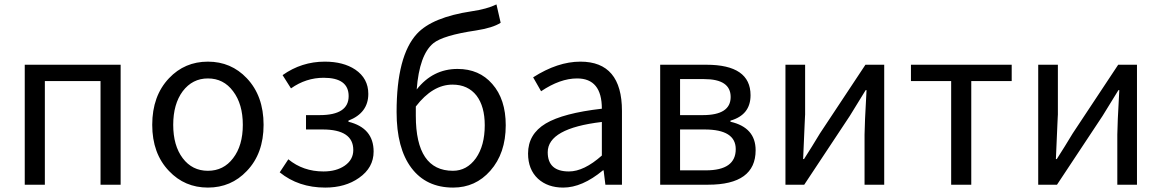

<svg xmlns="http://www.w3.org/2000/svg" viewBox="-20 -836 5258 869"><path d="M92 -543H526V0H435V-469H183V0H92Z M745 -62Q669 -141 669 -271Q669 -402 745 -482Q816 -557 921 -557Q1026 -557 1097 -482Q1173 -402 1173 -271Q1173 -141 1097 -62Q1026 13 921 13Q816 13 745 -62ZM1035 -120Q1079 -177 1079 -271Q1079 -365 1035 -423Q992 -481 921 -481Q851 -481 807 -423Q764 -365 764 -271Q764 -177 807 -120Q850 -63 921 -63Q992 -63 1035 -120Z M1246 -56 1285 -115Q1352 -60 1444 -60Q1502 -60 1540 -86Q1579 -113 1579 -157Q1579 -250 1440 -250H1365V-315H1427Q1558 -315 1558 -401Q1558 -484 1445 -484Q1365 -484 1297 -436L1259 -496Q1345 -557 1450 -557Q1534 -557 1588 -521Q1647 -481 1647 -411Q1647 -325 1557 -290V-285Q1671 -257 1671 -150Q1671 -77 1605 -31Q1543 13 1452 13Q1331 13 1246 -56Z M2134 -120Q2174 -177 2174 -269Q2174 -354 2137 -403Q2098 -453 2028 -453Q1938 -453 1862 -354V-312Q1862 -63 2030 -63Q2093 -63 2134 -120ZM2246 -733Q2211 -710 2134 -698Q1985 -676 1941 -640Q1878 -588 1866 -431Q1939 -524 2051 -524Q2149 -524 2208 -456Q2269 -387 2269 -269Q2269 -142 2199 -63Q2132 13 2031 13Q1909 13 1842 -76Q1775 -165 1775 -329Q1775 -583 1867 -683Q1936 -758 2115 -785Q2184 -795 2227 -816Z M2415 -27Q2370 -69 2370 -141Q2370 -229 2450 -277Q2529 -324 2704 -344Q2704 -481 2592 -481Q2515 -481 2429 -423L2393 -486Q2504 -557 2607 -557Q2795 -557 2795 -334V0H2720L2712 -65H2709Q2615 13 2529 13Q2459 13 2415 -27ZM2704 -132V-284Q2459 -255 2459 -147Q2459 -60 2555 -60Q2623 -60 2704 -132Z M2968 -543H3177Q3377 -543 3377 -405Q3377 -316 3286 -290V-285Q3400 -259 3400 -156Q3400 0 3185 0H2968ZM3161 -315Q3287 -315 3287 -397Q3287 -478 3167 -478H3058V-315ZM3175 -65Q3310 -65 3310 -161Q3310 -250 3169 -250H3058V-65Z M3535 -543H3624V-316Q3624 -326 3615 -116H3619Q3655 -172 3691 -232L3897 -543H3982V0H3893V-227Q3893 -268 3902 -428H3898L3826 -311L3620 0H3535Z M4285 -469H4103V-543H4559V-469H4376V0H4285Z M4679 -543H4768V-316Q4768 -326 4759 -116H4763Q4799 -172 4835 -232L5041 -543H5126V0H5037V-227Q5037 -268 5046 -428H5042L4970 -311L4764 0H4679Z"/></svg>

Font: Source Han Sans K Regular
Style: Regular
Weight: 400
Designer: Ryoko NISHIZUKA  (kana & ideographs); Paul D. Hunt (Latin, Greek & Cyrillic); Wenlong ZHANG  (bopomofo); Sandoll Communi
Foundry: Adobe Systems Incorporated
Version: Version 1.00 July 18, 2014, initial release